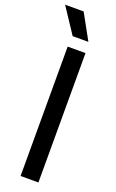

<svg xmlns="http://www.w3.org/2000/svg" viewBox="-197 -989 624 1032"><g transform="rotate(20 115.5 -473.5)"><path d="M73 0V-740H175V0ZM79 -802 -17 -947H89L169 -802Z"/></g></svg>

Font: Encode Sans SmCnd Md
Style: Regular
Weight: 500
Width: 4
Designer: Multiple Designers
Foundry: Impallari Type
Version: Version 3.002; ttfautohint (v1.8.3) -l 8 -r 50 -G 200 -x 14 